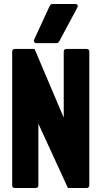

<svg xmlns="http://www.w3.org/2000/svg" viewBox="-20 -941 504 961"><path d="M55 0Q41 0 41 -14V-682Q41 -696 55 -696H153L299 -352V-682Q299 -696 313 -696H413Q427 -696 427 -682V-14Q427 0 413 0H320L172 -322V-14Q172 0 158 0ZM163 -725Q155 -725 151.5 -730.5Q148 -736 151 -743L229 -912Q234 -921 244 -921H356Q365 -921 368 -916Q371 -911 367 -903L277 -735Q272 -725 261 -725Z"/></svg>

Font: AL Dynamic
Style: Bold
Weight: 700
Version: Version 1.000; ttfautohint (v1.8.2) -l 8 -r 50 -G 200 -x 14 